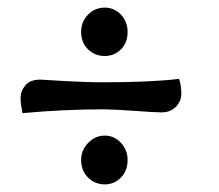

<svg xmlns="http://www.w3.org/2000/svg" viewBox="-20 -506 575 504"><path d="M456 -260Q456 -240 441.5 -225.5Q427 -211 404 -211Q388 -211 332 -215Q276 -219 252 -219Q147 -219 39 -209Q34 -234 34 -248Q34 -267 46.5 -282Q59 -297 86 -297Q89 -297 146 -293.5Q203 -290 250 -290Q377 -290 450 -299Q456 -282 456 -260ZM255 -359Q229 -359 211 -376.5Q193 -394 193 -422Q193 -449 211 -467.5Q229 -486 255 -486Q280 -486 297.5 -467.5Q315 -449 315 -422Q315 -394 297.5 -376.5Q280 -359 255 -359ZM255 -22Q229 -22 211 -40Q193 -58 193 -86Q193 -112 211.5 -131Q230 -150 255 -150Q280 -150 297.5 -131Q315 -112 315 -86Q315 -58 297.5 -40Q280 -22 255 -22Z"/></svg>

Font: Overlock
Style: Bold
Weight: 700
Designer: Dario Muhafara
Foundry: Dario Manuel Muhafara
Version: Version 1.001